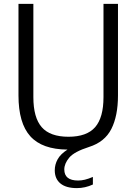

<svg xmlns="http://www.w3.org/2000/svg" viewBox="-20 -760 702 987"><path d="M375.5 207Q319.5 207 290.5 183Q261.5 159 261.5 115.5Q261.5 85.5 276.5 58.5Q291.5 31.5 327 9Q196.5 8 135.8 -59.5Q75 -127 75 -269.5V-740H151.5V-260.5Q151.5 -155.5 194.5 -106.2Q237.5 -57 332 -57Q426 -57 469 -106.2Q512 -155.5 512 -260.5V-740H586.5V-269.5Q586.5 -164.5 552.5 -97.2Q518.5 -30 437.5 -4.5Q361 20 335.8 50.5Q310.5 81 310.5 111Q310.5 168 381.5 168Q398 168 416 163.8Q434 159.5 457.5 149.5V188.5Q417.5 207 375.5 207Z"/></svg>

Font: Encode Sans Semi Condensed
Style: Regular
Weight: 400
Width: 4
Designer: Multiple Designers
Foundry: Impallari Type
Version: Version 3.000; ttfautohint (v1.8.3) -l 8 -r 50 -G 200 -x 14 